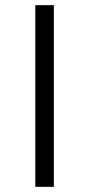

<svg xmlns="http://www.w3.org/2000/svg" viewBox="-20 -725 346 745"><path d="M117 0V-705H189V0Z"/></svg>

Font: Nunito Sans 6pt Light
Style: Regular
Weight: 300
Version: Version 3.101;gftools[0.9.27]